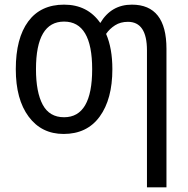

<svg xmlns="http://www.w3.org/2000/svg" viewBox="-20 -567 810 827"><path d="M437 -421Q452 -443 475.5 -458Q499 -473 531 -473Q613 -473 613 -350V240H697V-357Q697 -547 548 -547Q459 -547 412 -468Q357 -547 256 -547Q155 -547 101.5 -474.5Q48 -402 48 -269Q48 -139 103.5 -64.5Q159 10 254 10Q355 10 409.5 -65Q464 -140 464 -269Q464 -359 437 -421ZM256 -474Q377 -474 377 -269Q377 -62 256 -62Q193 -62 164 -116Q135 -170 135 -269Q135 -474 256 -474Z"/></svg>

Font: Noto Sans UI SemiCondensed
Style: Regular
Weight: 400
Width: 4
Designer: Monotype Design Team
Foundry: Monotype Imaging Inc.
Version: 1.001